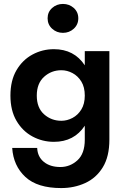

<svg xmlns="http://www.w3.org/2000/svg" viewBox="-20 -720 638 976"><path d="M222 -627Q222 -659 245 -679.5Q268 -700 300 -700Q332 -700 355 -679.5Q378 -659 378 -627Q378 -595 355 -574Q332 -553 300 -553Q268 -553 245 -574Q222 -595 222 -627ZM42 32H169Q171 77 203 103Q235 129 287 129Q336 129 373.5 95Q411 61 411 -10V-81Q357 1 254 1Q196 1 145.5 -26Q95 -53 64 -105.5Q33 -158 33 -234Q33 -311 64 -363.5Q95 -416 145.5 -443Q196 -470 254 -470Q357 -470 411 -388V-460H536V-10Q536 76 502.5 130.5Q469 185 413 210.5Q357 236 291 236Q170 236 109 179.5Q48 123 42 32ZM167 -234Q167 -172 204 -139Q241 -106 292 -106Q321 -106 348.5 -120.5Q376 -135 393.5 -163.5Q411 -192 411 -234Q411 -277 393.5 -305.5Q376 -334 348.5 -348.5Q321 -363 292 -363Q241 -363 204 -329.5Q167 -296 167 -234Z"/></svg>

Font: Jost* Semi
Style: Regular
Weight: 600
Version: Version 3.7